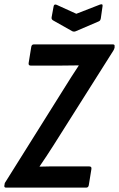

<svg xmlns="http://www.w3.org/2000/svg" viewBox="-36 -858 545 878"><path d="M-8 0Q-18 0 -16 -10L-15 -15Q-15 -22 -9 -29L258 -455Q274 -481 291 -507.5Q308 -534 324 -558V-559Q301 -559 278.5 -558.5Q256 -558 233 -558H105Q93 -558 95 -570L107 -644Q109 -655 119 -655H480Q490 -655 488 -645V-640Q487 -636 485.5 -632.5Q484 -629 482 -626L209 -194Q193 -169 177 -144.5Q161 -120 145 -97V-96Q169 -97 192 -97Q215 -97 237 -97H372Q384 -97 382 -85L370 -11Q368 0 358 0ZM421 -837Q435 -842 433 -830L425 -774Q424 -769 422 -765.5Q420 -762 415 -760L310 -715Q303 -712 295 -715L208 -764Q204 -766 201.5 -769.5Q199 -773 200 -779L209 -828Q211 -841 223 -836L313 -795Z"/></svg>

Font: Sofia Sans Condensed
Style: Bold Italic
Weight: 700
Italic angle: -9°
Version: Version 4.100